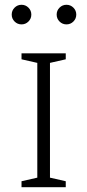

<svg xmlns="http://www.w3.org/2000/svg" viewBox="-20 -783 365 803"><path d="M70 0V-25L136 -40V-520L70 -535V-560H255V-535L189 -520V-40L255 -25V0ZM70 -681Q53 -681 41 -693Q29 -705 29 -722Q29 -739 41 -751Q53 -763 70 -763Q87 -763 99 -751Q111 -739 111 -722Q111 -705 99 -693Q87 -681 70 -681ZM258 -681Q241 -681 229 -693Q217 -705 217 -722Q217 -739 229 -751Q241 -763 258 -763Q275 -763 287 -751Q299 -739 299 -722Q299 -705 287 -693Q275 -681 258 -681Z"/></svg>

Font: Spectral SC ExtraLight
Style: Regular
Weight: 275
Designer: Jean-Baptiste Levee
Foundry: Production Type
Version: Version 2.001